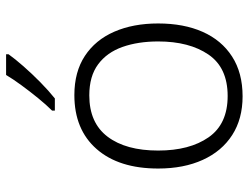

<svg xmlns="http://www.w3.org/2000/svg" viewBox="-113 -786 816 630"><g transform="rotate(-90 295.0 -471.0)"><path d="M533 -360Q533 -276 505.5 -214Q478 -152 424.5 -117.5Q371 -83 294 -83Q220 -83 167 -117Q114 -151 85.5 -213.5Q57 -276 57 -360Q57 -489 121 -562Q185 -635 298 -635Q374 -635 426.5 -600.5Q479 -566 506 -504Q533 -442 533 -360ZM116 -360Q116 -257 159.5 -194.5Q203 -132 295 -132Q388 -132 431 -195Q474 -258 474 -360Q474 -426 456 -477Q438 -528 399 -557Q360 -586 297 -586Q207 -586 161.5 -526Q116 -466 116 -360ZM432 -851Q417 -830 392.5 -802Q368 -774 340 -746.5Q312 -719 287 -699H247V-708Q266 -727 288 -754Q310 -781 330.5 -809Q351 -837 364 -859H432Z"/></g></svg>

Font: Noto Sans Kannada UI Light
Style: Regular
Weight: 300
Designer: Jelle Bosma - Monotype Design Team
Foundry: Monotype Imaging Inc.
Version: Version 2.005; ttfautohint (v1.8.4.7-5d5b)